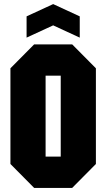

<svg xmlns="http://www.w3.org/2000/svg" viewBox="-20 -918 520 939"><path d="M31 -116V-584L147 -701H333L449 -584V-116L333 1H147ZM203 -548V-152H277V-548ZM110 -734V-838L240 -898L370 -838V-734L240 -794Z"/></svg>

Font: Tektur Condensed
Style: Bold
Weight: 700
Width: 3
Designer: Adam Jagosz
Foundry: Adam Jagosz
Version: Version 1.005;gftools[0.9.30]